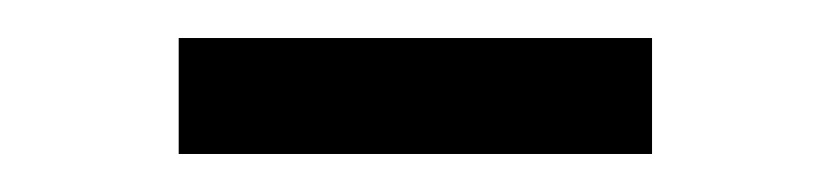

<svg xmlns="http://www.w3.org/2000/svg" viewBox="-20 -355 437 101"><path d="M74 -274V-335H323V-274Z"/></svg>

Font: IBM Plex Sans Thai Light
Style: Regular
Weight: 300
Designer: Mike Abbink, Paul van der Laan, Pieter van Rosmalen, Ben Mitchell, Mark Frömberg
Foundry: Bold Monday
Version: Version 1.2